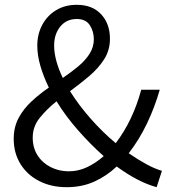

<svg xmlns="http://www.w3.org/2000/svg" viewBox="-20 -765 710 798"><path d="M257 13Q193 13 143 -12.5Q93 -38 65 -83.5Q37 -129 37 -188Q37 -237 57.5 -275Q78 -313 111.5 -344Q145 -375 183 -401Q161 -446 148 -490.5Q135 -535 135 -575Q135 -623 155.5 -661.5Q176 -700 213 -722.5Q250 -745 299 -745Q364 -745 400.5 -705.5Q437 -666 437 -604Q437 -556 412.5 -518Q388 -480 350 -448Q312 -416 271 -386Q308 -327 358 -270.5Q408 -214 461 -170Q532 -263 567 -392H644Q623 -319 591 -252Q559 -185 515 -128Q553 -102 587.5 -83Q622 -64 653 -55L631 13Q554 -8 465 -73Q424 -34 372.5 -10.5Q321 13 257 13ZM411 -116Q356 -165 304.5 -223.5Q253 -282 215 -344Q174 -311 145 -275Q116 -239 116 -193Q116 -151 136 -119.5Q156 -88 190.5 -70.5Q225 -53 266 -53Q306 -53 342.5 -70.5Q379 -88 411 -116ZM241 -441Q276 -465 305 -489Q334 -513 352 -541Q370 -569 370 -602Q370 -634 353.5 -660Q337 -686 299 -686Q256 -686 230.5 -654.5Q205 -623 205 -576Q205 -545 214.5 -510.5Q224 -476 241 -441Z"/></svg>

Font: Source Han Sans SC Normal
Style: Regular
Weight: 350
Designer: Ryoko NISHIZUKA 西塚涼子 (kana, bopomofo & ideographs); Paul D. Hunt (Latin, Greek & Cyrillic); Sandoll Communications 산돌커뮤니
Foundry: Adobe
Version: Version 2.004;hotconv 1.0.118;makeotfexe 2.5.65603